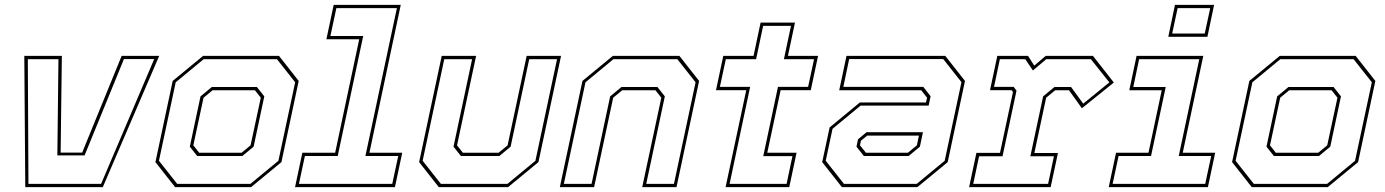

<svg xmlns="http://www.w3.org/2000/svg" viewBox="-20 -770 5698 790"><path d="M84 0 80 -540H234.5L229.5 -142H318L480.5 -540H635L403 0ZM97 -13.5H396L614.5 -527H490L328 -130.5H216L220.5 -526.5H94.5Z M700.5 0 619.5 -103 690.5 -437 815.5 -540H1128L1209 -437L1138 -103L1013 0ZM709 -13.5H1010.5L1125.5 -108.5L1194.5 -431.5L1119.5 -526.5H818L703 -431.5L634 -108.5ZM791.5 -128 761 -166.5 805 -373.5 851.5 -412H1037L1067.5 -373.5L1023.5 -166.5L977 -128ZM799.5 -141.5H974L1011 -172L1053 -368L1029 -398.5H854.5L817.5 -368L775.5 -172Z M1194 0 1224 -141.5H1359L1458 -608.5H1323L1353 -750H1629L1500 -141.5H1635L1605 0ZM1210 -13.5H1594L1618.5 -128H1483.5L1613 -736.5H1364L1339.5 -622H1474.5L1369.5 -128H1234.5Z M1785.5 0 1704.5 -103 1797.5 -540H1939L1860.5 -172L1884.5 -141.5H2031.5L2068.5 -172L2147 -540H2288.5L2195.5 -103L2070.5 0ZM1794 -13.5H2068L2183 -108.5L2272 -526.5H2157.5L2081 -166.5L2034.5 -128H1876.5L1846 -166.5L1922.5 -526.5H1808L1719 -108.5Z M2283.5 0 2376.5 -437 2501.5 -540H2775.5L2856.5 -437L2763.5 0H2622.5L2701 -368L2677 -398.5H2540L2503 -368L2424.5 0ZM2300 -13.5H2414L2490.5 -373.5L2537 -412H2685L2715.5 -373.5L2639 -13.5H2753L2842 -431.5L2767 -526.5H2504L2389 -431.5Z M2965.5 0 3050.5 -399H2926L2956 -540H3080.5L3109.5 -677H3251L3222 -540H3346L3316 -399H3192L3137 -141.5H3257.5L3227.5 0ZM2982 -13.5H3216.5L3240.5 -127.5H3120.5L3181 -412.5H3305L3329.5 -526.5H3205.5L3234.5 -663.5H3120L3091 -526.5H2966.5L2942 -412.5H3066.5Z M3444 0 3363 -103 3393.5 -245.5 3518 -348.5H3790L3794.5 -368L3770.5 -398.5H3433L3463 -540H3869.5L3950.5 -437L3879.5 -103L3754.5 0ZM3534.5 -128 3504 -166.5 3510.5 -197 3545.5 -226H3777.5L3765 -166.5L3718.5 -128ZM3452.5 -13.5H3752L3867 -108.5L3936 -432L3861 -527H3474L3450 -412.5H3779L3809 -374L3801 -335.5H3521L3405.5 -240L3377.5 -108.5ZM3543 -141.5H3715.5L3752.5 -172L3761 -212H3548L3522.5 -191L3518.5 -172Z M3967.5 0 3997.5 -141H4094.5L4148 -391.5L4142 -399H4053.5L4083.5 -540H4210L4235.5 -500L4282.5 -540H4477L4563 -430.5L4431.5 -324.5L4378.5 -398.5H4321.5L4284.5 -368L4236 -140.5H4333L4303 0ZM3984.5 -13.5H4292.5L4316.5 -127H4219.5L4272 -373.5L4318.5 -412H4387L4437 -343.5L4544.5 -431L4468.5 -526.5H4285L4230 -480L4198.5 -526.5H4094L4070 -412.5H4151L4162.5 -397L4105 -127H4008.5Z M4787 -618.5 4814.5 -750H4975.5L4948 -618.5ZM4803 -632H4937L4959.5 -736.5H4825.5ZM4542 0 4572 -141.5H4705.5L4760 -398.5H4626.5L4656.5 -540H4931L4846.5 -141.5H4980L4950 0ZM4558 -13.5H4939L4963.5 -128H4830L4914.5 -526.5H4667L4643 -412H4776.5L4716 -128H4582.5Z M5130.5 0 5049.5 -103 5120.5 -437 5245.5 -540H5558L5639 -437L5568 -103L5443 0ZM5139 -13.5H5440.5L5555.5 -108.5L5624.5 -431.5L5549.5 -526.5H5248L5133 -431.5L5064 -108.5ZM5221.5 -128 5191 -166.5 5235 -373.5 5281.5 -412H5467L5497.5 -373.5L5453.5 -166.5L5407 -128ZM5229.5 -141.5H5404L5441 -172L5483 -368L5459 -398.5H5284.5L5247.5 -368L5205.5 -172Z"/></svg>

Font: Tourney Thin
Style: Italic
Weight: 100
Italic angle: -12°
Designer: Tyler Finck
Foundry: Etcetera Type Co
Version: Version 1.015